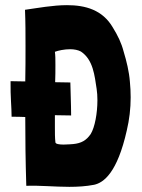

<svg xmlns="http://www.w3.org/2000/svg" viewBox="-20 -725 551 745"><path d="M82 -4C134 -6 192 0 249 0C282 0 314 -2 345 -8C382 -16 435 -54 472 -219C482 -261 487 -304 487 -347C487 -368 486 -388 484 -408C481 -447 471 -488 460 -524C451 -559 437 -587 418 -618C378 -687 311 -705 240 -705C185 -705 127 -694 77 -687C79 -639 79 -592 79 -546C79 -500 79 -455 78 -409L21 -410C20 -349 25 -311 25 -272C41 -272 59 -272 78 -271C78 -187 79 -100 82 -4ZM264 -166C261 -166 243 -164 227 -164C211 -164 195 -166 195 -173C193 -189 193 -210 193 -232C193 -247 193 -262 193 -278L256 -277C256 -317 253 -388 253 -405L194 -406C195 -430 195 -452 195 -473C195 -493 195 -511 193 -524C206 -529 230 -534 252 -534C268 -534 283 -531 294 -525C342 -493 347 -431 355 -380C357 -367 358 -352 358 -336C358 -286 348 -231 332 -205C315 -180 295 -169 264 -166Z"/></svg>

Font: HEYCLAY
Style: Regular
Weight: 400
Designer: Marcelo Magalhaes
Foundry: Marcelo Magalhães
Version: Version 1.300;hotconv 1.0.109;makeotfexe 2.5.65596